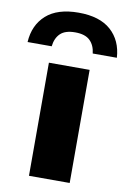

<svg xmlns="http://www.w3.org/2000/svg" viewBox="-142 -863 613 917"><g transform="rotate(10 164.5 -404.0)"><path d="M65 0V-548.5H262.5V0ZM-52.5 -628Q-47.5 -711 7 -759.8Q61.5 -808.5 164 -808.5Q266.5 -808.5 321 -759.8Q375.5 -711 380.5 -628H263.5Q259 -668 235.5 -690.5Q212 -713 164 -713Q115.5 -713 92.2 -690.5Q69 -668 64.5 -628Z"/></g></svg>

Font: Encode Sans Expanded ExtraBold
Style: Regular
Weight: 800
Width: 7
Designer: Multiple Designers
Foundry: Impallari Type
Version: Version 3.000; ttfautohint (v1.8.3) -l 8 -r 50 -G 200 -x 14 